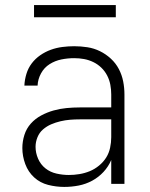

<svg xmlns="http://www.w3.org/2000/svg" viewBox="-20 -724 590 756"><path d="M233 12Q201 12 169.5 4Q138 -4 114.5 -25.5Q91 -47 79.5 -78Q68 -109 68 -141Q68 -167 76 -192.5Q84 -218 101.5 -237.5Q119 -257 142.5 -269.5Q166 -282 191 -289Q216 -296 242 -298.5Q268 -301 294 -301H418V-352Q418 -371 414.5 -390Q411 -409 402 -426.5Q393 -444 379 -457.5Q365 -471 347.5 -479.5Q330 -488 311 -491.5Q292 -495 272 -495Q247 -495 222 -490Q197 -485 175.5 -471.5Q154 -458 141.5 -435Q129 -412 128 -387H76Q77 -410 84 -433Q91 -456 105 -474.5Q119 -493 138.5 -506.5Q158 -520 180 -528Q202 -536 225.5 -539Q249 -542 272 -542Q298 -542 324 -538Q350 -534 373.5 -522.5Q397 -511 416.5 -493Q436 -475 448 -452Q460 -429 465 -403.5Q470 -378 470 -352V0H418V-94Q407 -68 387.5 -47Q368 -26 343 -12.5Q318 1 290 6.5Q262 12 233 12ZM251 -35Q272 -35 293 -38.5Q314 -42 333.5 -50Q353 -58 370 -72Q387 -86 398 -103.5Q409 -121 413.5 -142Q418 -163 418 -184V-254H294Q275 -254 256 -252.5Q237 -251 218 -246.5Q199 -242 181.5 -234.5Q164 -227 149.5 -214.5Q135 -202 127.5 -183.5Q120 -165 120 -146Q120 -122 130 -99Q140 -76 159 -61Q178 -46 202.5 -40.5Q227 -35 251 -35ZM436 -656H114V-704H436Z"/></svg>

Font: Lode Dark
Style: Regular
Weight: 400
Monospace: yes
Designer: Belleve Invis
Foundry: Belleve Invis
Version: Version 29.2.0; ttfautohint (v1.8.3)